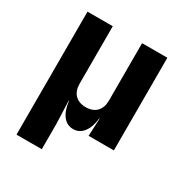

<svg xmlns="http://www.w3.org/2000/svg" viewBox="-170 -678 939 987"><g transform="rotate(30 300.0 -185.0)"><path d="M66 180V-550H216V-210Q216 -167 239 -143.5Q262 -120 303 -120Q344 -120 367 -143.5Q390 -167 390 -210V-550H540V0H390L395 -105H393Q387 -51 363.5 -20.5Q340 10 303 10Q266 10 242.5 -20.5Q219 -51 213 -105H211L216 30V180Z"/></g></svg>

Font: NKDuy Mono ExtraBold
Style: Regular
Weight: 800
Monospace: yes
Designer: NKDuy
Foundry: NKDuy
Version: Version 2.251; ttfautohint (v1.8.4.7-5d5b)